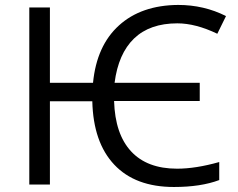

<svg xmlns="http://www.w3.org/2000/svg" viewBox="-20 -744 959 774"><path d="M694.8 -649.9Q584 -649.9 520.5 -588.9Q457 -527.8 441.9 -410.2H785.2V-336.9H439.9Q443.8 -203.6 508.5 -133.8Q573.2 -64 693.8 -64Q769 -64 863.8 -90.8V-18.1Q789.6 9.8 681.2 9.8Q525.4 9.8 440.7 -80.1Q356 -169.9 352.1 -335.9H181.2V0H98.1V-713.9H181.2V-410.2H355Q369.6 -560.1 459.7 -641.6Q549.8 -723.1 698.2 -724.1Q802.2 -724.1 891.1 -679.2L856 -607.9Q768.6 -649.9 694.8 -649.9Z"/></svg>

Font: OpenSans
Style: Regular
Weight: 400
Foundry: Ascender Corporation
Version: Version 1.10